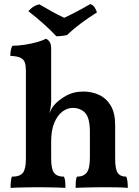

<svg xmlns="http://www.w3.org/2000/svg" viewBox="-20 -904 671 927"><path d="M536 -138Q536 -87 548.5 -69Q561 -51 590 -51Q594 -40 595.5 -27.5Q597 -15 597 3Q575 1 542.5 0.5Q510 0 478 0Q457 0 431.5 0.5Q406 1 383.5 1.5Q361 2 345 3Q345 -13 346 -26.5Q347 -40 351 -51Q383 -51 398.5 -70.5Q414 -90 414 -142V-267Q414 -334 391.5 -358.5Q369 -383 331 -383Q305 -383 281.5 -365.5Q258 -348 242.5 -312Q227 -276 227 -220V-138Q227 -88 241 -69.5Q255 -51 289 -51Q294 -39 295 -26.5Q296 -14 296 3Q282 2 259.5 1.5Q237 1 212.5 0.5Q188 0 166 0Q145 0 119 0.5Q93 1 69.5 1.5Q46 2 31 3Q31 -14 32.5 -28Q34 -42 37 -51Q76 -51 90.5 -69.5Q105 -88 105 -138V-307L227 -417Q227 -405 225 -389.5Q223 -374 218 -357Q223 -367 228 -377Q233 -387 241 -396Q260 -419 297 -440.5Q334 -462 383 -462Q423 -462 458 -446Q493 -430 514.5 -394.5Q536 -359 536 -299ZM105 -563Q105 -587 100 -602Q95 -617 79 -625Q63 -633 30 -634Q30 -648 32 -660.5Q34 -673 40 -683Q67 -683 99.5 -688Q132 -693 160 -701Q188 -709 201 -717Q212 -713 219.5 -702Q227 -691 227 -669V-537H105ZM105 -572H227V-417L105 -285ZM252 -729Q226 -757 192 -787.5Q158 -818 117 -850Q126 -861 139 -870Q152 -879 170 -883Q197 -867 229.5 -849Q262 -831 290 -818Q305 -825 329 -837Q353 -849 376.5 -862Q400 -875 415 -884Q429 -881 437 -868Q445 -855 448 -844Q412 -822 373 -793Q334 -764 304 -735Q292 -732 278.5 -730.5Q265 -729 252 -729Z"/></svg>

Font: Vollkorn SemiBold
Style: Regular
Weight: 600
Designer: Friedrich Althausen
Foundry: Friedrich Althausen
Version: Version 5.000